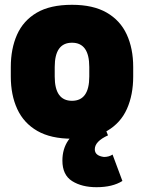

<svg xmlns="http://www.w3.org/2000/svg" viewBox="-20 -564 600 800"><path d="M280 14Q192 14 135.5 -18.5Q79 -51 52 -109.5Q25 -168 25 -245V-285Q25 -361 51 -419.5Q77 -478 133 -511Q189 -544 280 -544Q368 -544 424.5 -511.5Q481 -479 508 -420.5Q535 -362 535 -285V-245Q535 -169 509 -110.5Q483 -52 427 -19Q371 14 280 14ZM280 -144Q352 -144 352 -245V-285Q352 -386 280 -386Q208 -386 208 -285V-245Q208 -144 280 -144ZM382 216Q321 216 280.5 190.5Q240 165 240 105Q240 57 264 21.5Q288 -14 324.5 -38Q361 -62 400 -74L430 0Q375 25 375 58Q375 85 413 90Q434 90 449 80L490 190Q449 216 382 216Z"/></svg>

Font: Tanohe Sans ExtraBold
Style: Regular
Weight: 800
Designer: Village Type and Design LLC & Cristiano Sobral
Foundry: Cooper Hewitt Smithsonian Design Museum
Version: Version 1.00;September 29, 2021;FontCreator 13.0.0.2655 64-b